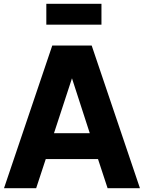

<svg xmlns="http://www.w3.org/2000/svg" viewBox="-20 -983 752 1003"><path d="M253 -745H459L711 0H542L492 -152H219L169 0H1ZM449 -287 356 -574 262 -287ZM222 -963H510V-854H222Z"/></svg>

Font: BLUETTI 2.0
Style: Bold
Weight: 700
Designer: Stijn de Vries
Foundry: tokotype
Version: Version 2.005;October 31, 2023;FontCreator 14.0.0.2814 64-bi